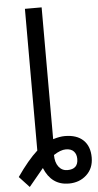

<svg xmlns="http://www.w3.org/2000/svg" viewBox="-104 -762 514 1007"><g transform="rotate(-5 153.5 -258.5)"><path d="M67 -725H155V-31Q190 -42 217 -42Q280 -42 314 -9.5Q348 23 348 82Q348 139 310.5 173.5Q273 208 217 208Q126 208 88 115L11 208L-42 151Q17 66 67 21ZM272 83Q272 58 258 43Q244 28 216 28Q189 28 152 52Q152 91 169.5 114Q187 137 216 137Q272 137 272 83Z"/></g></svg>

Font: Libra Sans
Style: Regular
Weight: 400
Foundry: Context Ltd
Version: Version 1.002